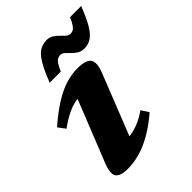

<svg xmlns="http://www.w3.org/2000/svg" viewBox="-209 -820 940 940"><g transform="rotate(-45 260.5 -350.0)"><path d="M62.5 -91 206.5 -452.5 241 -406Q206.5 -407.5 176.2 -402Q146 -396.5 114.8 -381.2Q83.5 -366 45.5 -338.5L17.5 -376Q77.5 -428.5 126 -457.8Q174.5 -487 215.2 -498.5Q256 -510 292 -510Q353.5 -510 368 -485Q382.5 -460 360.5 -406L216.5 -42.5L176.5 -93Q212.5 -90.5 243.2 -95Q274 -99.5 303.8 -112Q333.5 -124.5 365.5 -146.5L390.5 -108Q338 -63 290.5 -36.2Q243 -9.5 200.5 1.8Q158 13 119 13Q67.5 13 52.8 -9.2Q38 -31.5 62.5 -91ZM521 -712.5Q496.5 -649.5 475.8 -615.2Q455 -581 433.5 -567.5Q412 -554 385.5 -554Q364.5 -554 349.8 -563.2Q335 -572.5 323.5 -584.5Q312 -596.5 301.8 -606Q291.5 -615.5 279 -615.5Q269 -615.5 260.2 -611Q251.5 -606.5 243 -593.8Q234.5 -581 223.5 -556H146.5Q171 -619 191.5 -653.2Q212 -687.5 233.8 -701Q255.5 -714.5 283 -714.5Q303.5 -714.5 318 -705Q332.5 -695.5 344 -683.5Q355.5 -671.5 365.8 -662.2Q376 -653 388 -653Q399 -653 407.2 -657.5Q415.5 -662 424.2 -674.8Q433 -687.5 444 -712.5Z"/></g></svg>

Font: Newsreader 9pt
Style: Bold Italic
Weight: 700
Italic angle: -17°
Designer: Hugues Gentile
Foundry: Production Type
Version: Version 1.003